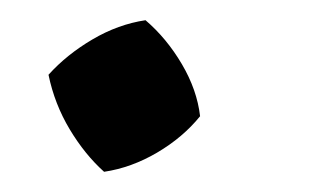

<svg xmlns="http://www.w3.org/2000/svg" viewBox="-20 -166 319 190"><path d="M83 4Q64 -13 49 -38Q34 -63 28 -92Q46 -112 71.5 -127Q97 -142 124 -146Q145 -128 160 -102.5Q175 -77 178 -51Q161 -30 135.5 -15Q110 0 83 4Z"/></svg>

Font: Piazzolla Thin
Style: Bold Italic
Weight: 700
Italic angle: -11.3°
Version: Version 2.005